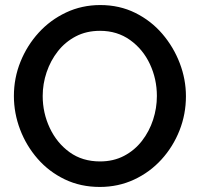

<svg xmlns="http://www.w3.org/2000/svg" viewBox="-20 -735 792 760"><path d="M375 5Q299 5 236.5 -25Q174 -55 129 -106.5Q84 -158 59.5 -222.5Q35 -287 35 -355Q35 -426 61 -490.5Q87 -555 133 -605.5Q179 -656 241.5 -685.5Q304 -715 377 -715Q453 -715 515.5 -684Q578 -653 622.5 -601Q667 -549 691.5 -485Q716 -421 716 -354Q716 -283 690.5 -218.5Q665 -154 619 -103.5Q573 -53 510.5 -24Q448 5 375 5ZM149 -355Q149 -288 177 -228.5Q205 -169 255.5 -132.5Q306 -96 376 -96Q429 -96 471 -118Q513 -140 542 -177.5Q571 -215 586 -261Q601 -307 601 -355Q601 -422 573.5 -481Q546 -540 495 -576.5Q444 -613 376 -613Q322 -613 280 -591Q238 -569 209 -532Q180 -495 164.5 -449Q149 -403 149 -355Z"/></svg>

Font: Raleway SemiBold
Style: Regular
Weight: 600
Designer: Matt McInerney, Pablo Impallari, Rodrigo Fuenzalida
Foundry: Matt McInerney, Pablo Impallari, Rodrigo Fuenzalida
Version: Version 4.026